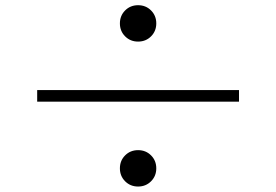

<svg xmlns="http://www.w3.org/2000/svg" viewBox="-20 -729 1040 723"><path d="M431.5 -640.9Q431.5 -669.9 451.2 -689.7Q470.9 -709.4 500 -709.4Q529.1 -709.4 548.8 -689.7Q568.5 -669.9 568.5 -640.9Q568.5 -611.8 548.8 -592.1Q529.1 -572.4 500 -572.4Q470.9 -572.4 451.2 -592.1Q431.5 -611.8 431.5 -640.9ZM880 -346.2H120V-389.8H880ZM431.5 -95.1Q431.5 -124.2 451.2 -143.9Q470.9 -163.6 500 -163.6Q529.1 -163.6 548.8 -143.9Q568.5 -124.2 568.5 -95.1Q568.5 -66.1 548.8 -46.3Q529.1 -26.6 500 -26.6Q470.9 -26.6 451.2 -46.3Q431.5 -66.1 431.5 -95.1Z"/></svg>

Font: Noto Serif HK ExtraLight
Style: Regular
Weight: 200
Designer: Ryoko NISHIZUKA 西塚涼子 (kana & ideographs); Frank Grießhammer (Latin, Greek & Cyrillic); Wenlong ZHANG 张文龙 (bopomofo); San
Foundry: Adobe
Version: Version 2.002-H1;hotconv 1.1.0;makeotfexe 2.6.0